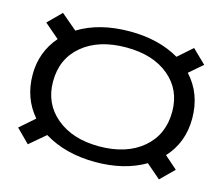

<svg xmlns="http://www.w3.org/2000/svg" viewBox="-73 -530 743 645"><g transform="rotate(15 298.0 -207.5)"><path d="M304.2 -34.2Q398.9 -34.2 455.6 -82Q512.2 -129.9 512.2 -210Q512.2 -286.6 456.5 -332.8Q400.9 -378.9 308.1 -378.9Q212.9 -378.9 156 -331.8Q99.1 -284.7 99.1 -205.1Q99.1 -128.4 155.5 -81.3Q211.9 -34.2 304.2 -34.2ZM25.9 -24.9 77.1 -69.8Q26.9 -127.9 26.9 -210Q26.9 -288.1 77.1 -346.2L25.9 -390.1L71.8 -436L127 -389.2Q200.2 -434.1 306.2 -434.1Q406.2 -434.1 478 -392.1L527.8 -436L575.2 -390.1L528.8 -350.1Q583 -291.5 583 -205.1Q583 -121.6 529.8 -64L574.2 -24.9L527.8 21L478 -22Q406.2 20 306.2 20Q201.7 20 127 -25.9L71.8 21Z"/></g></svg>

Font: Halibut Exp
Style: Regular
Weight: 400
Width: 7
Designer: Matteo Maggi
Foundry: Collletttivo
Version: Version 3.080 | FøM Fix